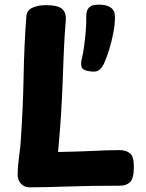

<svg xmlns="http://www.w3.org/2000/svg" viewBox="-20 -797 625 822"><path d="M92.8 -727Q94.8 -753.4 119.3 -764.2Q143.8 -775 177.1 -775Q227.4 -775 245.6 -759.1Q263.8 -743.1 261.8 -712.6Q255.8 -640.4 253.2 -574.6Q250.6 -508.7 248.1 -442.2Q245.6 -375.8 241.1 -303.6Q236.6 -231.3 228.6 -146.3Q276.6 -147.3 311.8 -148.3Q347 -149.3 375.6 -150.8Q404.2 -152.3 431.6 -153.3Q459 -154.3 491.6 -154.3Q520.4 -154.3 536.8 -140.3Q553.2 -126.3 553.2 -83.6Q553.2 -34.3 537.6 -18.2Q522 -2 493.1 -2Q423.7 -2 369 -1Q314.3 0 268.8 1.5Q223.3 3 184.1 4Q144.9 5 105.9 5Q83.9 5 69.7 -10.5Q55.6 -26 55.6 -48Q55.6 -71 58.1 -96.5Q60.6 -122 64.1 -146.5Q67.6 -171 68.6 -192Q78.6 -333 81.1 -470.3Q83.6 -607.7 92.8 -727ZM355.2 -493.2Q332.4 -497.8 329 -511.2Q325.6 -524.7 328.9 -538.9Q336.1 -568.8 340.5 -602Q344.9 -635.2 347.4 -667.4Q349.9 -699.6 349.3 -725.4Q348.8 -752.7 361.1 -764.9Q373.4 -777.2 401.8 -777.2Q435.6 -777.2 454 -764.8Q472.4 -752.4 472.2 -724.4Q472.2 -692.7 465.2 -656.3Q458.2 -619.9 447.8 -585.9Q437.4 -552 426.2 -527.2Q417.6 -507.4 403.9 -496.8Q390.3 -486.1 355.2 -493.2Z"/></svg>

Font: Playpen Sans Hebrew
Style: Regular
Weight: 400
Designer: Tom Grace, Laura Meseguer, Veronika Burian, José Scaglione
Foundry: TypeTogether
Version: Version 2.000